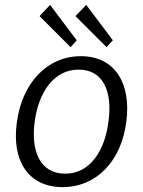

<svg xmlns="http://www.w3.org/2000/svg" viewBox="-20 -756 586 786"><path d="M185 -736 142 -690 269 -563 294 -591ZM333 -736 289 -690 416 -563 442 -591ZM236 10C377 10 477 -99 497 -257C518 -414 451 -526 311 -526C172 -526 70 -415 49 -255C27 -98 96 10 236 10ZM247 -45C143 -45 106 -139 122 -258C138 -378 200 -471 302 -471C404 -471 441 -379 424 -258C409 -138 348 -45 247 -45Z"/></svg>

Font: United Sans Light
Style: Italic
Weight: 300
Italic angle: -8°
Designer: Pablo Impallari, Rodrigo Fuenzalida (Modified by Dan O. Williams)
Version: Version 1.000;PS 001.000;hotconv 1.0.88;makeotf.lib2.5.64775